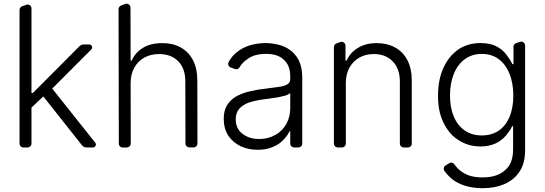

<svg xmlns="http://www.w3.org/2000/svg" viewBox="-20 -781 2886 1017"><path d="M83.5 -20.6V-728.3Q83.5 -734.7 87.2 -740.1Q90.9 -745.4 97.3 -747.9L119 -755.7Q123.9 -757.1 126.1 -757.1Q134.6 -757.1 140.6 -751.1Q146.7 -745 146.7 -736.2V-288.7H154.5L400.9 -536.2Q410.2 -545.5 423.3 -545.5H452.4Q459.2 -545.5 463.6 -540.7Q468 -535.9 468 -529.8Q468 -523.4 463.4 -518.8L256.7 -311.8L484.4 -25.2Q487.9 -21.3 487.9 -15.6Q487.9 -9.2 483.3 -4.6Q478.7 0 471.9 0H438.6Q431.5 0 425.1 -3Q418.7 -6 414.1 -11.7L209.5 -270.2L146.7 -211.3V-20.6Q146.7 -12.1 140.6 -6Q134.6 0 126.1 0H104.4Q95.5 0 89.5 -6Q83.5 -12.1 83.5 -20.6Z M609.4 -20.2 608 -732.2Q608 -739 611.7 -744.3Q615.4 -749.6 621.4 -751.8L643.5 -759.9Q648.4 -761.4 650.6 -761.4Q659.1 -761.4 665.1 -755.3Q671.2 -749.3 671.2 -740.8L671.9 -459.9H677.6Q696 -502.1 736.9 -527.3Q776.6 -552.6 841.3 -552.6Q895.6 -552.6 936.1 -530.2Q977.6 -508.2 1001.8 -463.1Q1025.2 -419 1025.2 -353.7L1025.9 -21Q1025.9 -12.4 1019.9 -6.4Q1013.8 -0.4 1005.3 -0.4H983.3Q974.8 -0.4 968.6 -6.4Q962.4 -12.4 962.4 -21L961.6 -349.8Q961.6 -417.6 924.4 -456.3Q886.4 -494.7 822.8 -494.7Q778.8 -494.7 745 -476.2Q712 -458.5 691.8 -423.3Q671.9 -388.5 671.9 -340.9L672.6 -20.6Q672.6 -12.1 666.5 -6Q660.5 0 652 0.4H630.3Q621.4 0.4 615.4 -5.7Q609.4 -11.7 609.4 -20.2Z M1254.6 -6.4Q1213.4 -27 1188.9 -62.5Q1165.1 -100.5 1165.1 -152Q1165.1 -192.1 1180.8 -220.5Q1195.3 -246.4 1224.4 -266.3Q1252.8 -283.4 1290.8 -294.4Q1340.9 -306.5 1375 -309.7L1416.2 -315.3Q1448.5 -319.6 1453.1 -320.3Q1484 -323.5 1501.1 -333.8Q1517.4 -342.3 1517.4 -362.9V-376.4Q1517.4 -433.2 1484.4 -463.8Q1452.1 -495.7 1389.6 -495.7Q1329.2 -495.7 1293 -469.8Q1263.1 -449.6 1248.2 -424Q1245.7 -419.4 1240.9 -416.7Q1236.2 -414.1 1231.2 -414.1Q1227.6 -414.1 1223.4 -415.8L1202.4 -423.3Q1196 -425.4 1192.3 -430.8Q1188.6 -436.1 1188.6 -442.8Q1188.6 -448.5 1191.1 -453.1Q1208.8 -484 1231.5 -502.1Q1262.4 -528.4 1305.4 -541.5Q1346.6 -552.9 1387.4 -552.9Q1417.6 -552.9 1453.1 -544.7Q1489 -535.9 1515.3 -516.7Q1544 -497.2 1563.2 -460.6Q1581 -423.3 1581 -370V-21Q1581 -12.1 1574.9 -6Q1568.9 0 1560 0H1538.4Q1529.8 0 1523.6 -6Q1517.4 -12.1 1517.4 -21V-86.3H1514.6Q1501.4 -60.7 1480.1 -39.4Q1458.5 -16 1424 -2.1Q1391.3 12.4 1344.8 12.4Q1295.5 12.4 1254.6 -6.4ZM1263.8 -72.8Q1299.4 -44.7 1353.3 -44.7Q1401.3 -44.7 1440.7 -67.5Q1477.3 -88.8 1497.9 -126.8Q1517.4 -163.4 1517.4 -209.2V-288Q1512.8 -283 1494.7 -275.6Q1474.4 -269.9 1456.3 -266.3L1441.4 -263.8Q1425.8 -261 1413.7 -259.9L1403.1 -258.2Q1380.3 -255 1375 -254.6Q1333.5 -249.3 1296.2 -237.2Q1264.6 -224.8 1246.1 -203.8Q1228.7 -181.5 1228.7 -149.9Q1228.7 -99.1 1263.8 -72.8Z M1748.6 -20.6V-531.2Q1748.6 -538 1752.3 -543.3Q1756 -548.7 1762.1 -550.8L1782 -558.2Q1786.9 -559.7 1789.1 -559.7Q1797.6 -559.7 1803.8 -553.4Q1810 -547.2 1810 -538.7V-459.9H1815.7Q1834.9 -502.1 1875.4 -527Q1916.5 -552.6 1976.2 -552.6Q2030.9 -552.6 2072.8 -529.5Q2115.1 -506.7 2137.8 -462.4Q2161.2 -418.3 2161.2 -353.3V-20.6Q2161.2 -12.1 2155.2 -6Q2149.1 0 2140.3 0H2118.6Q2110.1 0 2104 -6Q2098 -12.1 2098 -20.6V-349.4Q2098 -416.9 2060.4 -455.6Q2023.1 -494.7 1960.2 -494.7Q1916.5 -494.7 1883.9 -476.2Q1850.9 -457.7 1831 -422.9Q1811.8 -388.5 1811.8 -340.9V-20.6Q1811.8 -12.1 1805.8 -6Q1799.7 0 1790.8 0H1769.2Q1760.7 0 1754.6 -6Q1748.6 -12.1 1748.6 -20.6Z M2438.2 201.3Q2397.4 187.5 2367.5 161.9Q2346.6 142.4 2334.2 124.6Q2330.3 119 2330.3 112.9Q2330.3 108 2332.7 103.2Q2335.2 98.4 2339.5 95.5L2358.3 84.2Q2363.3 80.3 2369.7 80.3Q2374.3 80.3 2378.7 82.6Q2383.2 84.9 2386.4 89.1Q2395.2 101.6 2407 113.3Q2425.8 132.1 2458.1 146.3Q2489.7 158.7 2536.9 158.7Q2611.2 158.7 2653.4 122.2Q2697.8 87 2697.8 10.3V-112.6H2692.5Q2687.9 -100.9 2680.2 -89.8Q2672.6 -78.8 2660.5 -63.6Q2639.9 -38.7 2606.5 -22Q2572.1 -5.3 2524.1 -5.3Q2460.6 -5.3 2409.1 -38.7Q2360.1 -67.8 2329.2 -131Q2300.1 -188.9 2300.1 -274.1Q2300.1 -358 2328.1 -419.7Q2354.4 -480.5 2407 -518.8Q2458.1 -552.9 2525.2 -552.9Q2576.3 -552.9 2608.3 -536.2Q2642.8 -518.1 2661.6 -492.5Q2682.9 -464.8 2693.9 -441.4H2699.9V-533Q2699.9 -540.1 2703.8 -545.3Q2707.7 -550.4 2714.8 -552.9L2734 -559.3Q2739 -560.7 2741.1 -560.7Q2749.3 -560.7 2755.3 -554.5Q2761.4 -548.3 2761.4 -539.4V14.2Q2761.4 84.2 2732.2 127.5Q2702.4 172.6 2652.3 193.9Q2601.6 215.9 2536.9 215.9Q2482.6 215.9 2438.2 201.3ZM2532 -63.6Q2584.5 -63.6 2621.8 -89.1Q2659.1 -114.7 2679 -162.1Q2698.9 -209.5 2698.9 -275.2Q2698.9 -339.8 2679.3 -388.8Q2659.4 -439.6 2622 -467.5Q2584.5 -495.4 2532 -495.4Q2480.1 -495.4 2442.1 -467.5Q2404.1 -439.6 2383.9 -389.7Q2363.6 -339.8 2363.6 -275.2Q2363.6 -210.9 2383.9 -163.2Q2404.1 -115.4 2442.1 -89.5Q2480.1 -63.6 2532 -63.6Z"/></svg>

Font: DeltaSans Light
Style: Regular
Weight: 300
Designer: Rasmus Andersson
Foundry: rsms
Version: Version 3.012